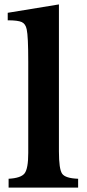

<svg xmlns="http://www.w3.org/2000/svg" viewBox="-20 -850 395 870"><path d="M247 -830V-164Q247 -84 261.5 -63Q276 -42 334 -40V0H19V-40Q75 -43 91.5 -64.5Q108 -86 108 -157V-570Q108 -686 101 -717Q96 -742 78.5 -750Q61 -758 15 -758V-792Z"/></svg>

Font: Libre Baskerville
Style: Bold
Weight: 700
Designer: Pablo Impallari, Rodrigo Fuenzalida
Foundry: Pablo Impallari, Rodrigo Fuenzalida
Version: Version 1.000